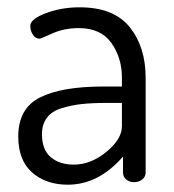

<svg xmlns="http://www.w3.org/2000/svg" viewBox="-20 -499 478 526"><path d="M30 -125C30 -81.7 42.7 -48.8 68 -26.5C93.3 -4.2 126 7 166 7C222 7 272.3 -18.7 317 -70V-26C317 -18.7 319.8 -12.5 325.5 -7.5C331.2 -2.5 338.3 0 347 0C356.3 0 364 -2.5 370 -7.5C376 -12.5 379 -18.7 379 -26V-286C379 -342 364.5 -388.2 335.5 -424.5C306.5 -460.8 260.7 -479 198 -479C165.3 -479 134.7 -473.7 106 -463C77.3 -452.3 63 -440.7 63 -428C63 -419.3 65.3 -411.3 70 -404C74.7 -396.7 81 -393 89 -393C90.3 -393 101.8 -397.8 123.5 -407.5C145.2 -417.2 169.3 -422 196 -422C236 -422 265.7 -408.5 285 -381.5C304.3 -354.5 314 -322.7 314 -286V-262H263C187 -262 129.2 -252 89.5 -232C49.8 -212 30 -176.3 30 -125ZM95 -131C95 -149.7 99.7 -165 109 -177C118.3 -189 132 -197.7 150 -203C168 -208.3 186.2 -212 204.5 -214C222.8 -216 245.3 -217 272 -217H314V-153C314 -129.7 299.8 -106.3 271.5 -83C243.2 -59.7 213.3 -48 182 -48C156 -48 135 -54.8 119 -68.5C103 -82.2 95 -103 95 -131Z"/></svg>

Font: Terminal Dosis
Style: Book
Weight: 400
Designer: EdgarTolentino, PabloImpallari, IginoMarini
Foundry: EdgarTolentino, PabloImpallari, IginoMarini
Version: Version 1.006